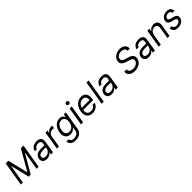

<svg xmlns="http://www.w3.org/2000/svg" viewBox="602 -2985 5434 5434"><g transform="rotate(-45 3319.0 -267.5)"><path d="M163.4 -727.3 42.6 0H125L217.3 -552.6H224.4L359.4 0H438.9L758.5 -552.6H765.6L673.3 0H755.7L876.4 -727.3H771.3L424.7 -123.6H416.2L268.5 -727.3Z M1079.5 12.8C1174.7 12.8 1233 -38.4 1255.7 -73.9H1259.9L1247.2 0H1331L1390.6 -359.4C1419.4 -532.7 1291.2 -552.6 1221.6 -552.6C1139.2 -552.6 1024.9 -525.6 988.6 -389.2H1069.6C1084.5 -443.2 1134.9 -478.7 1214.5 -478.7C1291.2 -478.7 1319.2 -436.4 1308.2 -367.9L1299.7 -315.3H1155.5C1054.7 -315.3 941.8 -279.8 920.5 -154.8C903.4 -48.3 975.9 12.8 1079.5 12.8ZM1004.3 -150.6C1014.2 -214.5 1076 -242.9 1150.6 -242.9H1288.4L1279.8 -197.4C1266.7 -128.2 1203.1 -62.5 1103.7 -62.5C1036.9 -62.5 994.3 -92.3 1004.3 -150.6Z M1484.4 0H1568.2L1625 -345.2C1637.8 -419 1704.5 -473 1784.1 -473C1806.8 -473 1829.5 -468.8 1835.2 -467.3L1849.4 -552.6C1839.5 -554 1818.2 -554 1805.4 -554C1740.1 -554 1676.1 -517 1647.7 -463.1H1642L1656.2 -545.5H1575.3Z M2025.6 215.9C2157.7 215.9 2272 156.2 2295.5 15.6L2387.8 -545.5H2306.8L2292.6 -458.8H2284.1C2270.6 -487.2 2247.2 -552.6 2140.6 -552.6C2002.8 -552.6 1889.9 -443.2 1862.2 -276.3C1833.8 -105.1 1916.9 -8.5 2049.7 -8.5C2156.2 -8.5 2200.3 -71 2223 -100.9H2230.1L2213.1 9.9C2198.9 102.3 2124.3 142 2034.1 142C1943.9 142 1912.6 102.3 1903.4 52.6L1813.2 51.8C1832.4 166.9 1905.5 215.9 2025.6 215.9ZM1946 -277C1964.5 -387.8 2027.7 -477.3 2134.9 -477.3C2237.2 -477.3 2280.5 -394.9 2261.4 -277C2241.5 -156.2 2171.2 -83.8 2070.3 -83.8C1963.8 -83.8 1927.6 -165.5 1946 -277Z M2450.3 0H2534.1L2625 -545.5H2541.2ZM2549 -694.6C2549 -663.4 2576 -637.8 2608.7 -637.8C2641.3 -637.8 2668.3 -663.4 2668.3 -694.6C2668.3 -725.9 2641.3 -751.4 2608.7 -751.4C2576 -751.4 2549 -725.9 2549 -694.6Z M2914.1 11.4C3035.9 11.4 3128.2 -62.5 3159.8 -159.1H3076C3050.1 -99.4 2993.3 -63.9 2926.8 -63.9C2821.7 -63.9 2765.3 -110.8 2785.5 -244.3H3182.5L3188.2 -279.8C3220.9 -483.3 3113.3 -552.6 2999.3 -552.6C2851.9 -552.6 2734 -436.1 2706.7 -268.5C2678.6 -100.9 2756.7 11.4 2914.1 11.4ZM2797.6 -316.8C2813.6 -394.2 2894.9 -477.3 2986.5 -477.3C3077.8 -477.3 3124.6 -409.1 3108.7 -316.8Z M3482.2 -727.3H3398.4L3277.7 0H3361.5Z M3674 12.8C3769.2 12.8 3827.4 -38.4 3850.1 -73.9H3854.4L3841.6 0H3925.4L3985.1 -359.4C4013.8 -532.7 3885.7 -552.6 3816.1 -552.6C3733.7 -552.6 3619.3 -525.6 3583.1 -389.2H3664.1C3679 -443.2 3729.4 -478.7 3808.9 -478.7C3885.7 -478.7 3913.7 -436.4 3902.7 -367.9L3894.2 -315.3H3750C3649.1 -315.3 3536.2 -279.8 3514.9 -154.8C3497.9 -48.3 3570.3 12.8 3674 12.8ZM3598.7 -150.6C3608.7 -214.5 3670.5 -242.9 3745 -242.9H3882.8L3874.3 -197.4C3861.2 -128.2 3797.6 -62.5 3698.2 -62.5C3631.4 -62.5 3588.8 -92.3 3598.7 -150.6Z M4858.7 -539.8H4943.9C4956.7 -654.8 4871.4 -737.2 4730.8 -737.2C4591.6 -737.2 4469.5 -656.2 4448.2 -534.1C4432.5 -436.1 4493.6 -377.8 4601.6 -345.2L4686.8 -319.6C4760.7 -298.3 4824.6 -271.3 4811.8 -198.9C4799 -119.3 4713.8 -66.8 4612.9 -66.8C4526.3 -66.8 4455.3 -105.1 4462.4 -187.5H4371.4C4360.1 -68.2 4443.9 12.8 4600.1 12.8C4767.8 12.8 4877.1 -79.5 4897 -197.4C4919.7 -333.8 4797.6 -377.8 4726.6 -397.7L4655.5 -417.6C4604.4 -431.8 4522 -460.2 4534.8 -538.4C4546.2 -608 4618.6 -659.1 4715.2 -659.1C4803.3 -659.1 4858.7 -617.9 4858.7 -539.8Z M5157 12.8C5252.1 12.8 5310.4 -38.4 5333.1 -73.9H5337.4L5324.6 0H5408.4L5468 -359.4C5496.8 -532.7 5368.6 -552.6 5299 -552.6C5216.6 -552.6 5102.3 -525.6 5066.1 -389.2H5147C5161.9 -443.2 5212.4 -478.7 5291.9 -478.7C5368.6 -478.7 5396.7 -436.4 5385.7 -367.9L5377.1 -315.3H5233C5132.1 -315.3 5019.2 -279.8 4997.9 -154.8C4980.8 -48.3 5053.3 12.8 5157 12.8ZM5081.7 -150.6C5091.6 -214.5 5153.4 -242.9 5228 -242.9H5365.8L5357.2 -197.4C5344.1 -128.2 5280.5 -62.5 5181.1 -62.5C5114.3 -62.5 5071.7 -92.3 5081.7 -150.6Z M5699.6 -328.1C5716.6 -423.3 5783.4 -477.3 5864.3 -477.3C5942.5 -477.3 5980.8 -426.1 5966.6 -340.9L5909.8 0H5993.6L6051.8 -346.6C6074.6 -485.8 6010.7 -552.6 5901.3 -552.6C5818.9 -552.6 5760.7 -515.6 5726.6 -460.2H5719.5L5733.7 -545.5H5652.7L5561.8 0H5645.6Z M6514.9 -402H6595.2C6586.6 -501.4 6533.4 -552.6 6432.5 -552.6C6317.5 -552.6 6220.9 -487.2 6205.3 -394.9C6192.5 -319.6 6229.4 -269.5 6326 -245.7L6412.6 -224.4C6466.6 -211.3 6487.9 -186.1 6480.8 -147.7C6473.7 -100.9 6416.9 -62.5 6340.9 -62.5C6277.7 -62.5 6239.3 -92.3 6228 -150.6L6143.5 -151.3C6156.2 -38.4 6223.7 11.4 6331 11.4C6455.3 11.4 6553.3 -58.2 6568.9 -152C6581.7 -228.7 6541.9 -275.9 6448.2 -299.7L6370 -319.6C6308.9 -335.2 6283.4 -358 6290.5 -399.1C6297.6 -446 6353 -480.1 6419.7 -480.1C6489.3 -480.1 6509.2 -443.9 6514.9 -402Z"/></g></svg>

Font: Margiela Sans
Style: Italic
Weight: 400
Italic angle: -9.39999°
Designer: Stefan Endress, Andreas Faust
Version: Version 1.100;FEAKit 1.0